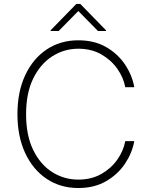

<svg xmlns="http://www.w3.org/2000/svg" viewBox="-20 -941 764 971"><path d="M659.1 -500H613.6Q604.4 -549 573 -593.6Q541.5 -638.1 491.7 -666.4Q441.8 -694.6 376.1 -694.6Q304.3 -694.6 244.3 -656.2Q184.3 -617.9 148.1 -544.2Q111.9 -470.5 111.9 -363.6Q111.9 -256 148.1 -182.2Q184.3 -108.3 244.3 -70.5Q304.3 -32.7 376.1 -32.7Q441.8 -32.7 491.7 -60.7Q541.5 -88.8 573 -133.3Q604.4 -177.9 613.6 -227.3H659.1Q648.8 -168.3 612.7 -114Q576.7 -59.7 517 -24.9Q457.4 9.9 376.1 9.9Q285.5 9.9 216.1 -36.4Q146.7 -82.7 107.4 -166.9Q68.2 -251.1 68.2 -363.6Q68.2 -476.6 107.4 -560.5Q146.7 -644.5 216.1 -690.9Q285.5 -737.2 376.1 -737.2Q457.4 -737.2 517 -702.8Q576.7 -668.3 612.7 -614Q648.8 -559.7 659.1 -500ZM276.6 -784.1 376.1 -885.3 475.5 -784.1H516.3V-787.6L386 -921.2H366.1L235.8 -787.6V-784.1Z"/></svg>

Font: Inter UI Extra Light
Style: Regular
Weight: 200
Designer: Rasmus Andersson
Foundry: rsms
Version: 3.2;8d6f07862